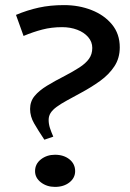

<svg xmlns="http://www.w3.org/2000/svg" viewBox="-20 -720 508 753"><path d="M195.6 13Q163.8 13 140.6 -4.7Q117.5 -22.4 117.5 -48.8Q117.5 -77.1 140.6 -95.1Q163.8 -113.1 195.6 -113.1Q230 -113.1 252.4 -95.1Q274.7 -77.1 274.7 -48.8Q274.7 -22.4 252.4 -4.7Q230 13 195.6 13ZM42.7 -661.6Q87.2 -680.3 132 -690.1Q176.8 -700 231.1 -700Q289.6 -700 339.3 -680.4Q388.9 -660.9 419.3 -624Q449.7 -587.1 449.7 -534.3Q449.7 -491.7 428.5 -459.7Q407.4 -427.7 372.8 -402.7Q338.2 -377.8 297.8 -356.1Q265.9 -338.9 241.9 -325.6Q217.9 -312.4 202.1 -300.8Q186.3 -289.2 178.5 -277Q170.8 -264.8 170.8 -249.7Q170.8 -233.8 175.9 -217.9Q181.1 -201.9 189 -184.1L154 -172.1Q129.6 -208.7 113.8 -236.1Q98 -263.4 98 -292.5Q98 -322.2 115.7 -343.5Q133.3 -364.8 164.2 -383.7Q195.2 -402.6 234.3 -422.5Q267.3 -439.8 291.6 -455.5Q315.9 -471.2 328.9 -489.2Q341.9 -507.2 341.9 -532Q341.9 -555.9 325.8 -574.5Q309.8 -593.1 282.9 -603.3Q256.1 -613.5 223.5 -613.5Q182.1 -613.5 146.1 -604.1Q110 -594.8 72.4 -579Z"/></svg>

Font: BioRhyme ExtraBold
Style: Regular
Weight: 800
Designer: Aoife Mooney
Foundry: Aoife Mooney Type
Version: Version 1.600;gftools[0.9.33]